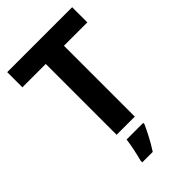

<svg xmlns="http://www.w3.org/2000/svg" viewBox="-274 -810 1127 1127"><g transform="rotate(-45 289.5 -246.5)"><path d="M365 0H214V-588H20V-714H559V-588H365ZM374 71Q359 104 339 142.5Q319 181 293 221H206V208Q214 179 223 136Q232 93 236 61H374Z"/></g></svg>

Font: Noto Sans Telugu
Style: Bold
Weight: 700
Designer: Jelle Bosma - Monotype Design Team
Foundry: Monotype Imaging Inc.
Version: Version 2.005; ttfautohint (v1.8.4.7-5d5b)